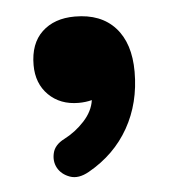

<svg xmlns="http://www.w3.org/2000/svg" viewBox="-36 -786 381 416"><g transform="rotate(-5 154.5 -578.5)"><path d="M141.1 -752Q197.8 -752 228.8 -717.8Q259.8 -683.6 259.8 -621.6Q259.8 -553.7 229.5 -500Q199.2 -446.3 142.1 -414.1Q118.7 -400.9 100.3 -407.5Q82 -414.1 73.7 -429.2Q65.9 -443.8 70.1 -461.4Q74.2 -479 95.2 -489.7Q120.1 -502.4 139.4 -523.4Q158.7 -544.4 162.1 -568.4Q148.4 -564.9 133.3 -564.9Q93.3 -564.9 68.1 -589.8Q43 -614.7 43 -654.8Q43 -701.7 69.6 -726.8Q96.2 -752 141.1 -752Z"/></g></svg>

Font: Mikhak Black
Style: Regular
Weight: 900
Designer: Amin Abedi
Version: Version 3.3